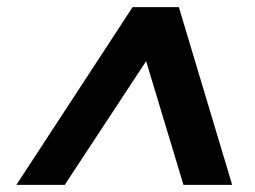

<svg xmlns="http://www.w3.org/2000/svg" viewBox="-20 -720 717 540"><path d="M26 -200 353 -700H483L633 -200H496L391 -548L162 -200Z"/></svg>

Font: DM Sans
Style: Bold Italic
Weight: 700
Italic angle: -10°
Designer: Colophon Foundry, Jonny Pinhorn
Foundry: Colophon Foundry
Version: Version 4.004;gftools[0.9.30]